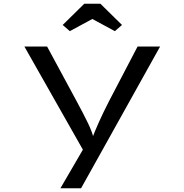

<svg xmlns="http://www.w3.org/2000/svg" viewBox="-20 -773 983 1023"><path d="M302 230 444 -14V64L110 -525H231L386 -238Q423 -170 448 -118.5Q473 -67 481 -28H468Q482 -66 505.5 -119Q529 -172 563 -238L713 -525H833L537 6L412 230ZM352 -607 314 -640 429 -753H515L630 -640L592 -607L457 -680H487Z"/></svg>

Font: Lexend Zetta
Style: Regular
Weight: 400
Designer: Bonnie Shaver-Troup, Thomas Jockin
Foundry: Lexend
Version: Version 1.007